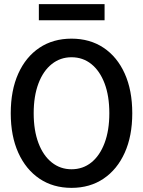

<svg xmlns="http://www.w3.org/2000/svg" viewBox="-20 -897 690 929"><path d="M326 12Q237 12 171 -32.5Q105 -77 68.5 -158Q32 -239 32 -349Q32 -460 68.5 -541Q105 -622 171 -666Q237 -710 326 -710Q415 -710 481 -666Q547 -622 583.5 -541Q620 -460 620 -349Q620 -239 583.5 -158Q547 -77 481 -32.5Q415 12 326 12ZM326 -78Q381 -78 422 -111Q463 -144 486 -205Q509 -266 509 -349Q509 -433 486 -493.5Q463 -554 422 -587Q381 -620 326 -620Q272 -620 230.5 -587Q189 -554 166 -493Q143 -432 143 -349Q143 -266 166 -205Q189 -144 230.5 -111Q272 -78 326 -78ZM168 -799V-877H486V-799Z"/></svg>

Font: Azeret Mono Thin
Style: Regular
Weight: 400
Version: Version 1.002